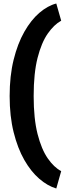

<svg xmlns="http://www.w3.org/2000/svg" viewBox="-20 -823 381 1095"><path d="M301 252Q251.5 237.5 204 196.5Q156.5 155.5 118.5 89Q80.5 22.5 57.8 -68.8Q35 -160 35 -275Q35 -390.5 57.8 -482.5Q80.5 -574.5 118.8 -641.8Q157 -709 204.5 -749.8Q252 -790.5 301 -803L329 -705Q288 -682.5 252.2 -631.2Q216.5 -580 194.2 -492.8Q172 -405.5 172 -275Q172 -146 194.2 -58.8Q216.5 28.5 252.2 80Q288 131.5 329 153Z"/></svg>

Font: Junction
Style: Bold
Weight: 700
Designer: Caroline Hadilaksono
Foundry: Caroline Hadilaksono, Tyler Finck, The League of Moveable Type
Version: Version 2.000; ttfautohint (v1.8.3)